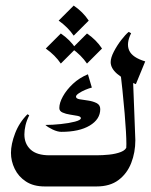

<svg xmlns="http://www.w3.org/2000/svg" viewBox="-20 -672 543 692"><path d="M341.3 -278.8Q341.3 -242.2 303.5 -219.5Q265.6 -196.8 201.2 -196.8Q187.5 -196.8 169.9 -205.1Q152.3 -213.4 143.6 -221.7Q169.4 -221.7 199.2 -224.9Q229 -228 250.2 -233.6Q271.5 -239.3 271.5 -246.1Q271.5 -252 259.5 -254.4Q247.6 -256.8 232.4 -259Q217.3 -261.2 205.6 -266.4Q193.8 -271.5 193.8 -282.7Q193.8 -301.3 206.8 -324.7Q219.7 -348.1 242.9 -369.9Q266.1 -391.6 296.9 -404.3L311 -356.4Q301.3 -354 287.8 -348.4Q274.4 -342.8 264.2 -335.9Q253.9 -329.1 253.9 -323.7Q253.9 -316.4 267.1 -314.2Q280.3 -312 297.6 -309.6Q314.9 -307.1 328.1 -300.5Q341.3 -293.9 341.3 -278.8ZM292.5 0H141.1Q100.6 0 73.5 -17.8Q46.4 -35.6 33 -63.5Q19.5 -91.3 19.5 -121.1Q19.5 -152.3 34.4 -191.4Q49.3 -230.5 79.1 -260.3L85.4 -256.3Q76.2 -238.3 72 -220.7Q67.9 -203.1 67.9 -187.5Q67.9 -153.8 90.1 -133.1Q112.3 -112.3 158.2 -112.3H293.9Q302.7 -112.3 307.4 -94Q312 -75.7 312 -60.1Q312 -43 307.1 -21.5Q302.2 0 292.5 0ZM409.7 -451.2 458 -421.4Q461.9 -326.2 464.1 -265.1Q466.3 -204.1 467.8 -166.5Q467.8 -122.6 452.9 -84.5Q438 -46.4 407.2 -23.2Q376.5 0 328.1 0Q314.5 0 308.6 -19.5Q302.7 -39.1 302.7 -56.2Q302.7 -73.2 308.6 -92.8Q314.5 -112.3 328.1 -112.3Q349.6 -112.3 373.5 -114.7Q397.5 -117.2 415.8 -124.3Q434.1 -131.3 438 -146L433.6 -128.9Q435.5 -135.7 435.5 -153.3Q435.5 -188.5 429.2 -263.9Q422.9 -339.4 409.7 -451.2ZM443.8 -557.1 452.6 -552.2Q434.1 -515.1 445.8 -489.7Q457.5 -464.4 503.4 -450.7L469.7 -368.7Q378.9 -404.3 378.9 -448.2Q378.9 -463.9 390.4 -486.1Q401.9 -508.3 417.2 -528.1Q432.6 -547.9 443.8 -557.1ZM327.6 0H293.5Q277.8 0 271.2 -19.5Q264.6 -39.1 264.6 -56.2Q264.6 -73.2 271.2 -92.8Q277.8 -112.3 293.5 -112.3H327.6Q342.3 -112.3 349.6 -92.8Q356.9 -73.2 356.9 -56.2Q356.9 -39.1 349.6 -19.5Q342.3 0 327.6 0ZM245.6 -651.9Q278.8 -629.4 299.8 -597.7L245.6 -543.5Q225.1 -573.7 191.4 -597.7ZM199.2 -551.3Q232.4 -528.8 253.4 -497.1L199.2 -442.9Q178.7 -473.1 145 -497.1ZM293.5 -551.3Q326.7 -528.8 347.7 -497.1L293.5 -442.9Q272.9 -473.1 239.3 -497.1Z"/></svg>

Font: Lateef SemiBold
Style: Regular
Weight: 600
Designer: SIL International
Foundry: SIL International
Version: Version 4.200